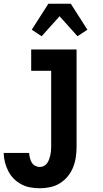

<svg xmlns="http://www.w3.org/2000/svg" viewBox="-29 -785 549 1028"><path d="M184 223Q159 223 133.5 218.5Q108 214 85.5 202Q63 190 45 172Q27 154 15.5 131.5Q4 109 -2.5 84Q-9 59 -9 34H127Q128 47 131 60Q134 73 140.5 84.5Q147 96 159 102.5Q171 109 184 109Q196 109 206.5 103.5Q217 98 223.5 88.5Q230 79 234 68Q238 57 240.5 46Q243 35 244 23.5Q245 12 245 0V-406H138V-520H381V0Q381 28 377 56Q373 84 362.5 110.5Q352 137 334 159Q316 181 292 196Q268 211 240 217Q212 223 184 223ZM194 -591 141 -626 230 -765H350L439 -626L386 -591L290 -698Z"/></svg>

Font: Iosevka Curly Heavy
Style: Regular
Weight: 900
Monospace: yes
Designer: Belleve Invis
Foundry: Belleve Invis
Version: Version 22.1.2; ttfautohint (v1.8.4)